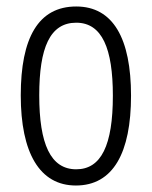

<svg xmlns="http://www.w3.org/2000/svg" viewBox="-20 -562 468 592"><path d="M384 -267C384 -443 329 -542 215 -542C98 -542 44 -445 44 -268C44 -91 102 10 214 10C329 10 384 -91 384 -267ZM101 -268C101 -415 134 -492 215 -492C295 -492 328 -412 328 -267C328 -114 292 -40 215 -40C136 -40 101 -118 101 -268Z"/></svg>

Font: Noto Sans Bengali ExtraCondensed Light
Style: Regular
Weight: 300
Width: 2
Designer: Joana Ranito - Universal Thirst; Jelle Bosma - Monotype Design Team
Foundry: Universal Thirst ehf.
Version: Version 3.000